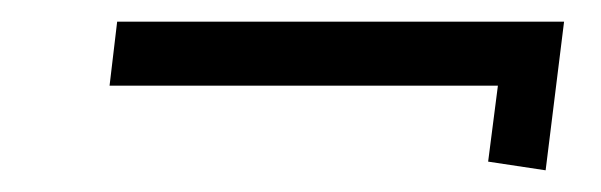

<svg xmlns="http://www.w3.org/2000/svg" viewBox="-20 -360 554 177"><path d="M483 -203 500 -340H88L81 -281H439L430 -211Z"/></svg>

Font: Bluebird
Style: LiNrwObl
Weight: 300
Designer: Jasper
Foundry: Cannot Into Space Fonts
Version: Version 0.98